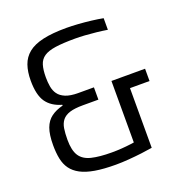

<svg xmlns="http://www.w3.org/2000/svg" viewBox="-127 -809 887 929"><g transform="rotate(-20 316.5 -344.0)"><path d="M314 8Q251.9 8 207.3 0.5Q162.7 -7.1 134.2 -22.4Q105.6 -37.6 89 -60.4Q72.5 -83.2 66.2 -114.4Q59.9 -145.6 59.9 -184Q59.9 -239 71.9 -271.5Q83.9 -304 108.4 -322Q132.9 -340 168.9 -349V-353Q115.9 -368 90.4 -404.5Q64.9 -441 64.9 -515Q64.9 -560.4 76.8 -594.4Q88.6 -628.4 116.4 -651.1Q144.3 -673.9 192.9 -685Q241.5 -696 313.5 -696Q341.2 -696 374.3 -693.7Q407.4 -691.5 440.9 -687.4Q474.3 -683.4 500 -678.4V-618.7Q473.4 -623.1 443.3 -626.3Q413.2 -629.6 385.7 -631.3Q358.1 -633 336.3 -633Q274 -633 235 -627.4Q195.9 -621.7 175.1 -607.5Q154.3 -593.3 146.7 -568.3Q139.1 -543.4 139.1 -504.8Q139.1 -479.9 143 -457Q147 -434 159.3 -417.1Q171.6 -400.2 196 -390.1Q220.4 -380.1 261.2 -380.1H341.3V-316.8H261.2Q219.4 -316.8 194 -309Q168.6 -301.1 155.3 -284.7Q142 -268.2 138 -243.3Q134.1 -218.3 134.1 -185.2Q134.1 -130.4 152.5 -102.3Q170.9 -74.2 211.6 -64.3Q252.3 -54.4 315.6 -54.4Q341.8 -54.4 366.5 -56.2Q391.1 -57.9 415.3 -61.1Q439.5 -64.3 461.4 -68.6L431.5 -24.4V-380.1H604.6V-316.8H504V-9.6Q480.5 -5.5 448 -1.5Q415.5 2.5 380.4 5.2Q345.4 8 314 8Z"/></g></svg>

Font: Saira Thin SemiCondensed
Style: Regular
Weight: 100
Width: 4
Version: Version 1.101